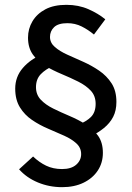

<svg xmlns="http://www.w3.org/2000/svg" viewBox="-20 -706 545 795"><path d="M237 69Q184 69 137 49.5Q90 30 59 -5L117 -58Q142 -34 171 -20Q200 -6 237 -6Q275 -6 295.5 -24Q316 -42 316 -68Q316 -94 296.5 -112Q277 -130 246 -144Q215 -158 179.5 -173Q144 -188 113 -209Q82 -230 62.5 -261.5Q43 -293 43 -339Q43 -388 74.5 -424.5Q106 -461 154 -480L202 -434Q168 -419 148.5 -398.5Q129 -378 129 -345Q129 -314 149 -293Q169 -272 200.5 -256.5Q232 -241 267.5 -226Q303 -211 334.5 -191.5Q366 -172 386 -144Q406 -116 406 -73Q406 -32 385 0Q364 32 326 50.5Q288 69 237 69ZM353 -140 298 -187Q337 -202 356.5 -221.5Q376 -241 376 -276Q376 -309 356 -330.5Q336 -352 304 -368Q272 -384 236 -399Q200 -414 168.5 -432.5Q137 -451 116.5 -479.5Q96 -508 96 -550Q96 -587 114.5 -618Q133 -649 168 -667.5Q203 -686 255 -686Q305 -686 346 -668Q387 -650 416 -626L369 -563Q345 -583 318 -596.5Q291 -610 259 -610Q221 -610 204 -593.5Q187 -577 187 -553Q187 -529 207 -511.5Q227 -494 258 -480Q289 -466 324 -450.5Q359 -435 390.5 -413.5Q422 -392 442 -361Q462 -330 462 -284Q462 -248 448.5 -222Q435 -196 410.5 -176Q386 -156 353 -140Z"/></svg>

Font: Source Sans 3 Medium
Style: Regular
Weight: 500
Designer: Paul D. Hunt
Foundry: Adobe
Version: Version 3.052;hotconv 1.1.0;makeotfexe 2.6.0